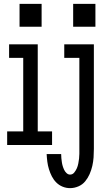

<svg xmlns="http://www.w3.org/2000/svg" viewBox="-20 -749 540 992"><path d="M81 -611V-729H195V-611ZM17 0V-70H100V-450H27V-520H175V-70H249V0ZM358 -611V-729H473V-611ZM342 223Q322 223 303.5 215.5Q285 208 271 194Q257 180 248 162.5Q239 145 233 125.5Q227 106 224.5 86.5Q222 67 221 47H296Q296 58 297 68Q298 78 299.5 88.5Q301 99 304 109Q307 119 311.5 128.5Q316 138 324 145.5Q332 153 342 153Q355 153 363.5 142.5Q372 132 377 120.5Q382 109 384.5 96Q387 83 388.5 70.5Q390 58 390 45.5Q390 33 390 20V-450H312V-520H465V20Q465 42 463.5 64Q462 86 457 108Q452 130 443 150.5Q434 171 420 188Q406 205 385 214Q364 223 342 223Z"/></svg>

Font: Iosevka Fuck
Style: Regular
Weight: 400
Monospace: yes
Designer: Belleve Invis
Foundry: Belleve Invis
Version: Version 28.0.7; ttfautohint (v1.8.3)